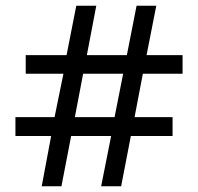

<svg xmlns="http://www.w3.org/2000/svg" viewBox="-20 -652 693 672"><path d="M159 -176H34V-242H171L202 -394H70V-459H213L247 -632H317L284 -459H424L458 -632H527L493 -459H619V-394H480L451 -242H584V-176H438L404 0H334L369 -176H229L195 0H126ZM381 -242 411 -394H271L242 -242Z"/></svg>

Font: ugurmukhi25
Style: Book
Weight: 400
Designer: Jelle Bosma - Monotype Design Team
Foundry: Monotype Imaging Inc.
Version: Version 2.003